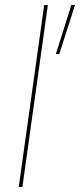

<svg xmlns="http://www.w3.org/2000/svg" viewBox="-20 -750 321 770"><path d="M157.2 -730H171.9L69.8 0H55.2ZM204.1 -533.2 266.1 -730H280.8L217.8 -533.2Z"/></svg>

Font: Human Sans Thin
Style: Italic
Weight: 100
Italic angle: -8°
Designer: Tim Radville
Foundry: Continuum
Version: Version 1.000;FEAKit 1.0